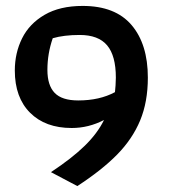

<svg xmlns="http://www.w3.org/2000/svg" viewBox="-20 -628 569 648"><path d="M152 -47Q223 -94 266 -136Q309 -178 331 -223Q279 -196 222 -196Q133 -196 81.5 -247.5Q30 -299 30 -390Q30 -449 54.5 -498.5Q79 -548 130.5 -578Q182 -608 259 -608Q369 -608 424 -543.5Q479 -479 479 -366Q479 -284 453 -221.5Q427 -159 375.5 -106.5Q324 -54 241 0ZM368 -317Q369 -325 370 -340Q371 -355 371 -366Q371 -440 341.5 -475Q312 -510 249 -510Q196 -510 158 -499Q140 -447 140 -392Q140 -340 164.5 -314.5Q189 -289 244 -289Q316 -289 368 -317Z"/></svg>

Font: Athiti SemiBold
Style: Regular
Weight: 600
Designer: CadsonDemak Team
Foundry: CadsonDemak
Version: Version 1.033